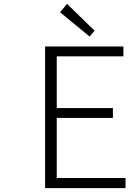

<svg xmlns="http://www.w3.org/2000/svg" viewBox="-20 -968 666 988"><path d="M212 0V-729H615V-678H272V-412H561V-361H272V-52H626V0ZM441 -780 289 -905 325 -948 467 -810Z"/></svg>

Font: NotoSansHansLight
Style: Regular
Weight: 300
Designer: Ryoko NISHIZUKA  (kana & ideographs); Paul D. Hunt (Latin, Greek & Cyrillic); Wenlong ZHANG  (bopomofo); Sandoll Communi
Foundry: Adobe Systems Incorporated
Version: Version 1.00;December 8, 2021;FontCreator 13.0.0.2675 64-bit